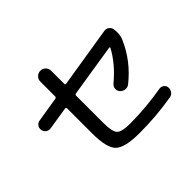

<svg xmlns="http://www.w3.org/2000/svg" viewBox="-159 -1042 1319 1319"><g transform="rotate(-45 500.0 -382.5)"><path d="M122.1 -445.3Q103.5 -442.4 87.9 -453.6Q72.3 -464.8 69.3 -483.9Q66.4 -502.9 77.1 -518.6Q87.9 -534.2 108.4 -537.1L289.1 -566.4Q299.8 -568.4 299.8 -579.1V-721.7Q299.8 -744.1 315.4 -759.8Q331.1 -775.4 353 -775.4Q375 -775.4 390.1 -759.8Q405.3 -744.1 405.3 -721.7V-595.7Q405.3 -585 416 -586.9L858.4 -658.2Q877 -661.1 892.6 -649.4Q908.2 -637.7 911.1 -619.1Q918.9 -569.3 902.3 -529.3Q838.9 -382.8 711.9 -282.2Q695.3 -269.5 675.3 -272Q655.3 -274.4 639.6 -290Q627 -304.7 628.4 -324.7Q629.9 -344.7 646.5 -358.4Q749 -443.4 803.7 -544.9Q805.7 -547.9 803.7 -550.8Q801.8 -553.7 797.9 -552.7L416 -492.2Q405.3 -490.2 405.3 -478.5V-214.8Q405.3 -129.9 428.2 -106Q451.2 -82 532.2 -82Q684.6 -82 843.8 -109.4Q862.3 -112.3 877.4 -101.1Q892.6 -89.8 893.6 -71.3Q895.5 -52.7 883.8 -36.1Q872.1 -19.5 851.6 -16.6Q689.5 10.7 530.3 9.8Q389.6 9.8 344.7 -34.2Q299.8 -78.1 299.8 -219.7V-461.9Q299.8 -466.8 296.4 -469.7Q293 -472.7 289.1 -471.7Z"/></g></svg>

Font: Rounded-X Mgen+ 2m medium
Style: Regular
Weight: 500
Designer: [Source Han Sans]
Ryoko NISHIZUKA  (kana & ideographs); Paul D. Hunt (Latin, Greek & Cyrillic); Wenlong ZHANG  (bopomofo
Version: Version 1.059.20150602